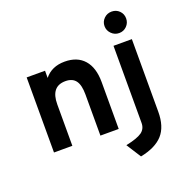

<svg xmlns="http://www.w3.org/2000/svg" viewBox="-159 -868 1191 1228"><g transform="rotate(-20 436.5 -253.5)"><path d="M78 0V-511H203V-462Q251.5 -523 340 -523Q425.5 -523 472 -470.2Q518.5 -417.5 518.5 -318.5V0H394V-280Q394 -344.5 371.8 -374.2Q349.5 -404 302.5 -404Q203 -404 203 -282V0ZM732 -575Q701.5 -575 679.8 -596.8Q658 -618.5 658 -648.5Q658 -678.5 679.5 -699.8Q701 -721 732 -721Q763 -721 784 -700Q805 -679 805 -648.5Q805 -618 783.8 -596.5Q762.5 -575 732 -575ZM592.5 214 529 114.5Q608 98 638.5 76Q669 54 669 14V-511H794V-17Q794 84.5 745 139Q696 193.5 592.5 214Z"/></g></svg>

Font: Overpass
Style: Bold
Weight: 700
Designer: Delve Withrington, Dave Bailey, Thomas Jockin
Foundry: Delve Fonts LLC
Version: Version 4.000; ttfautohint (v1.8.3)